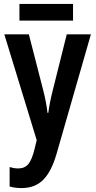

<svg xmlns="http://www.w3.org/2000/svg" viewBox="-20 -718 490 978"><path d="M2 -543H127L201 -255Q208 -227 213.5 -198.5Q219 -170 222 -143H226Q229 -167 234.5 -195Q240 -223 248 -255L320 -543H443L268 66Q242 156 200 198Q158 240 90 240Q73 240 58 238Q43 236 29 232V133Q39 136 50.5 138Q62 140 73 140Q106 140 124.5 117.5Q143 95 156 41L167 -4ZM352 -698V-613H79V-698Z"/></svg>

Font: Noto Sans Disp Cond SemBd
Style: Regular
Weight: 600
Width: 3
Designer: Monotype Design Team
Foundry: Monotype Imaging Inc.
Version: Version 2.000;GOOG;noto-source:20170915:90ef993387c0; ttfaut